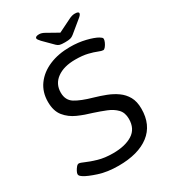

<svg xmlns="http://www.w3.org/2000/svg" viewBox="-205 -961 961 1074"><g transform="rotate(-30 275.0 -424.0)"><path d="M240 6Q168 6 113 -12Q58 -30 35 -45Q27 -50 21.5 -55.5Q16 -61 16 -68Q16 -75 22 -86.5Q28 -98 36 -107.5Q44 -117 52 -117Q61 -117 86.5 -105.5Q112 -94 153 -82Q194 -70 248 -70Q326 -70 373 -99.5Q420 -129 420 -193Q420 -233 397.5 -256.5Q375 -280 339 -294.5Q303 -309 263 -322Q217 -335 174 -354Q131 -373 103 -407.5Q75 -442 75 -501Q75 -564 108.5 -610Q142 -656 200.5 -681Q259 -706 335 -706Q388 -706 434.5 -694.5Q481 -683 505 -669Q513 -664 517.5 -660Q522 -656 522 -650Q522 -642 516.5 -629.5Q511 -617 503 -607Q495 -597 488 -597Q478 -597 457.5 -605.5Q437 -614 404.5 -622Q372 -630 325 -630Q251 -630 207 -598Q163 -566 163 -510Q163 -461 199.5 -438Q236 -415 311 -394Q346 -384 381 -370.5Q416 -357 445 -336.5Q474 -316 491.5 -285Q509 -254 509 -207Q509 -103 438 -48.5Q367 6 240 6ZM451 -854Q476 -854 476 -843Q476 -833 455 -817L382 -757Q371 -748 359.5 -745Q348 -742 325 -742Q302 -742 291.5 -745Q281 -748 272 -757L212 -817Q196 -834 196 -841Q196 -854 221 -854Q237 -854 256 -843L329 -802L412 -843Q433 -854 451 -854Z"/></g></svg>

Font: Asap Semi Expanded Semi Expanded Regular
Style: Italic
Weight: 400
Width: 6
Italic angle: -6°
Designer: Pablo Cosgaya
Foundry: Omnibus-Type
Version: Version 3.001; ttfautohint (v1.8.4.7-5d5b)